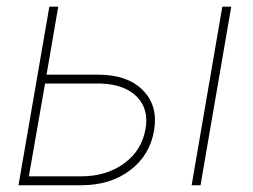

<svg xmlns="http://www.w3.org/2000/svg" viewBox="-20 -548 748 568"><path d="M117.7 -327.1H270.5Q356.9 -327.1 402.3 -281.5Q447.8 -235.8 436 -163.6Q424.3 -89.8 365.7 -44.9Q307.1 0 220.2 0H34.7L126 -528.3H152.3ZM113.3 -300.8 65.4 -26.4H220.2Q294.4 -26.4 346.4 -64Q398.4 -101.6 410.2 -164.6Q421.4 -224.1 385.5 -261.2Q349.6 -298.3 278.8 -300.8ZM573.2 0H546.9L637.7 -528.3H664.1Z"/></svg>

Font: Roboto Thin
Style: Italic
Weight: 250
Italic angle: -12°
Designer: Google
Version: Version 2.134; 2016